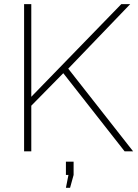

<svg xmlns="http://www.w3.org/2000/svg" viewBox="-20 -730 667 926"><path d="M96.2 0V-710H130.9V-263.2L564.9 -710H607.9L309.1 -398.9L622.1 0H581.1L285.2 -377L130.9 -220.2V0ZM297.9 175.8 310.1 113.8H297.9V49.8H335V113.8L317.9 175.8Z"/></svg>

Font: Rawline ExtraLight
Style: Regular
Weight: 275
Designer: Matt McInerney, Pablo Impallari, Rodrigo Fuenzalida
Foundry: Matt McInerney, Pablo Impallari, Rodrigo Fuenzalida
Version: Version 4.020;PS 004.020;hotconv 1.0.88;makeotf.lib2.5.64775